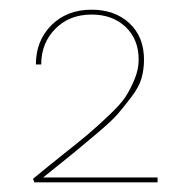

<svg xmlns="http://www.w3.org/2000/svg" viewBox="-20 -782 377 396"><path d="M69 -416H305V-406H51L48 -413Q68 -430 107 -461Q146 -492 162 -505.5Q178 -519 203.5 -543Q229 -567 239 -582.5Q249 -598 257.5 -618.5Q266 -639 266 -659Q266 -701 239 -726.5Q212 -752 169 -752Q123 -752 94 -722.5Q65 -693 65 -649H54Q54 -698 86 -730Q118 -762 169 -762Q217 -762 247 -734Q277 -706 277 -659Q277 -639 272 -621Q267 -603 251 -582Q235 -561 223 -547Q211 -533 179 -506Q147 -479 130.5 -465.5Q114 -452 69 -416Z"/></svg>

Font: EauTestInfant Hairline
Style: Italic
Weight: 250
Italic angle: -12°
Designer: Christian Thalmann (Catharsis Fonts)
Version: Version 0.001;PS 000.001;hotconv 1.0.88;makeotf.lib2.5.64775